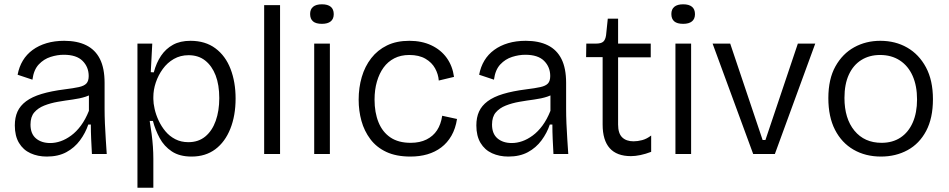

<svg xmlns="http://www.w3.org/2000/svg" viewBox="-20 -717 4417 894"><path d="M198 12Q156 12 122 -3.5Q88 -19 68.5 -51.5Q49 -84 49 -133Q49 -170 61.5 -197.5Q74 -225 101.5 -245.5Q129 -266 173.5 -279.5Q218 -293 281 -301Q322 -306 347 -311.5Q372 -317 382.5 -328.5Q393 -340 393 -363Q393 -405 364.5 -433.5Q336 -462 277 -462Q247 -462 215.5 -452Q184 -442 160.5 -417Q137 -392 131 -346L62 -369Q69 -406 86.5 -435Q104 -464 132 -484.5Q160 -505 197 -516Q234 -527 279 -527Q340 -527 382 -506Q424 -485 445.5 -442Q467 -399 467 -331V-211Q467 -179 468.5 -142Q470 -105 472.5 -68.5Q475 -32 477 0H408Q406 -36 404.5 -69.5Q403 -103 403 -137H391Q378 -98 352.5 -63.5Q327 -29 289 -8.5Q251 12 198 12ZM214 -51Q238 -51 262.5 -59.5Q287 -68 311.5 -86Q336 -104 357 -132.5Q378 -161 394 -201V-296L422 -293Q407 -276 379.5 -267Q352 -258 318 -253.5Q284 -249 249.5 -243Q215 -237 186 -225.5Q157 -214 139.5 -193.5Q122 -173 122 -137Q122 -94 147.5 -72.5Q173 -51 214 -51Z M620 157V-260V-514H689L682 -381L696 -380Q708 -425 730 -457.5Q752 -490 785.5 -508.5Q819 -527 867 -527Q936 -527 983 -492Q1030 -457 1053.5 -396Q1077 -335 1077 -258Q1077 -179 1052.5 -117.5Q1028 -56 982.5 -22Q937 12 872 12Q816 12 780 -12Q744 -36 723.5 -74Q703 -112 692 -154H677Q682 -124 686 -93.5Q690 -63 692 -34Q694 -5 694 22V157ZM857 -55Q904 -55 936 -81.5Q968 -108 984.5 -154.5Q1001 -201 1001 -260Q1001 -322 984 -366Q967 -410 935.5 -435Q904 -460 858 -460Q820 -460 789.5 -442.5Q759 -425 738 -396Q717 -367 705.5 -333Q694 -299 694 -265V-256Q694 -236 700 -209.5Q706 -183 718.5 -156Q731 -129 750 -106Q769 -83 796 -69Q823 -55 857 -55Z M1210 0V-693H1284V0Z M1443 0V-514H1516V0ZM1479 -606Q1451 -606 1437.5 -617.5Q1424 -629 1424 -652Q1424 -674 1438 -685.5Q1452 -697 1479 -697Q1506 -697 1520 -685.5Q1534 -674 1534 -651Q1534 -629 1520 -617.5Q1506 -606 1479 -606Z M1891 12Q1825 12 1779 -9.5Q1733 -31 1704.5 -69Q1676 -107 1663 -154Q1650 -201 1650 -253Q1650 -309 1664.5 -358.5Q1679 -408 1708.5 -446Q1738 -484 1782 -505.5Q1826 -527 1886 -527Q1944 -527 1988.5 -506Q2033 -485 2060 -447.5Q2087 -410 2094 -359L2023 -342Q2021 -371 2006 -398.5Q1991 -426 1961 -443.5Q1931 -461 1886 -461Q1846 -461 1816 -445.5Q1786 -430 1766 -402.5Q1746 -375 1735 -337Q1724 -299 1724 -253Q1724 -193 1742.5 -147.5Q1761 -102 1798 -77Q1835 -52 1892 -52Q1935 -52 1966 -67.5Q1997 -83 2015 -110.5Q2033 -138 2039 -178L2108 -163Q2101 -118 2082 -85Q2063 -52 2034.5 -30.5Q2006 -9 1970 1.5Q1934 12 1891 12Z M2347 12Q2305 12 2271 -3.5Q2237 -19 2217.5 -51.5Q2198 -84 2198 -133Q2198 -170 2210.5 -197.5Q2223 -225 2250.5 -245.5Q2278 -266 2322.5 -279.5Q2367 -293 2430 -301Q2471 -306 2496 -311.5Q2521 -317 2531.5 -328.5Q2542 -340 2542 -363Q2542 -405 2513.5 -433.5Q2485 -462 2426 -462Q2396 -462 2364.5 -452Q2333 -442 2309.5 -417Q2286 -392 2280 -346L2211 -369Q2218 -406 2235.5 -435Q2253 -464 2281 -484.5Q2309 -505 2346 -516Q2383 -527 2428 -527Q2489 -527 2531 -506Q2573 -485 2594.5 -442Q2616 -399 2616 -331V-211Q2616 -179 2617.5 -142Q2619 -105 2621.5 -68.5Q2624 -32 2626 0H2557Q2555 -36 2553.5 -69.5Q2552 -103 2552 -137H2540Q2527 -98 2501.5 -63.5Q2476 -29 2438 -8.5Q2400 12 2347 12ZM2363 -51Q2387 -51 2411.5 -59.5Q2436 -68 2460.5 -86Q2485 -104 2506 -132.5Q2527 -161 2543 -201V-296L2571 -293Q2556 -276 2528.5 -267Q2501 -258 2467 -253.5Q2433 -249 2398.5 -243Q2364 -237 2335 -225.5Q2306 -214 2288.5 -193.5Q2271 -173 2271 -137Q2271 -94 2296.5 -72.5Q2322 -51 2363 -51Z M2918 10Q2852 10 2819 -27Q2786 -64 2786 -137V-451H2709L2710 -514H2755Q2779 -514 2789 -523Q2799 -532 2802 -553L2810 -630H2858V-514H3010V-450H2858V-137Q2858 -96 2877 -77.5Q2896 -59 2930 -59Q2949 -59 2970 -64.5Q2991 -70 3012 -86V-10Q2986 0 2962 5Q2938 10 2918 10Z M3125 0V-514H3198V0ZM3161 -606Q3133 -606 3119.5 -617.5Q3106 -629 3106 -652Q3106 -674 3120 -685.5Q3134 -697 3161 -697Q3188 -697 3202 -685.5Q3216 -674 3216 -651Q3216 -629 3202 -617.5Q3188 -606 3161 -606Z M3487 0 3298 -514H3380L3531 -65H3544L3695 -514H3776L3588 0Z M4082 12Q4010 12 3954.5 -20Q3899 -52 3868 -112.5Q3837 -173 3837 -260Q3837 -349 3870 -408Q3903 -467 3957.5 -497Q4012 -527 4079 -527Q4149 -527 4204 -495.5Q4259 -464 4291.5 -403.5Q4324 -343 4324 -255Q4324 -167 4292.5 -107.5Q4261 -48 4206 -18Q4151 12 4082 12ZM4085 -52Q4136 -52 4173 -76.5Q4210 -101 4230 -146.5Q4250 -192 4250 -254Q4250 -317 4229.5 -363.5Q4209 -410 4170 -435.5Q4131 -461 4078 -461Q4028 -461 3990.5 -437.5Q3953 -414 3932.5 -369.5Q3912 -325 3912 -261Q3912 -165 3958.5 -108.5Q4005 -52 4085 -52Z"/></svg>

Font: Bricolage Grotesque 24pt Light
Style: Regular
Weight: 300
Designer: Mathieu Triay
Foundry: Atelier Triay
Version: Version 1.001;gftools[0.9.33.dev8+g029e19f]